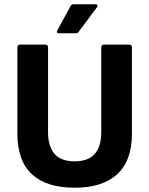

<svg xmlns="http://www.w3.org/2000/svg" viewBox="-20 -863 696 895"><path d="M328 12Q197 12 129 -50.5Q61 -113 61 -241V-642Q61 -655 74 -655H191Q204 -655 204 -642V-246Q204 -181 234 -146Q264 -111 328 -111Q392 -111 422 -146Q452 -181 452 -246V-642Q452 -655 465 -655H582Q595 -655 595 -642V-240Q595 -114 526.5 -51Q458 12 328 12ZM254 -708Q241 -708 247 -721L308 -833Q312 -843 322 -843H426Q432 -843 434 -838.5Q436 -834 431 -828L347 -715Q343 -708 333 -708Z"/></svg>

Font: Sofia Sans ExtraBold
Style: Regular
Weight: 800
Designer: Botio Nikoltchev, Ani Petrova
Foundry: lettersoup
Version: Version 4.101; ttfautohint (v1.8.4.7-5d5b)